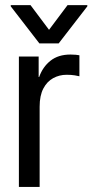

<svg xmlns="http://www.w3.org/2000/svg" viewBox="-20 -739 365 759"><path d="M54.7 0V-515.6H132.8V-434.6H134.8Q148.9 -474.6 179.7 -499Q210.4 -523.4 258.8 -523.4Q270 -523.4 279.5 -522.5Q289.1 -521.5 293.9 -520.5V-437.5Q289.1 -439 275.1 -441.2Q261.2 -443.4 243.2 -443.4Q214.8 -443.4 190.4 -430.2Q166 -417 151.4 -389.2Q136.7 -361.3 136.7 -317.4V0ZM100.6 -718.8 173.8 -621.1 247.1 -718.8H325.2V-713.9L211.9 -567.4H135.7L22.5 -713.9V-718.8Z"/></svg>

Font: Inter Display V
Style: Regular
Weight: 400
Designer: Rasmus Andersson
Foundry: rsms
Version: Version 3.015;git-src